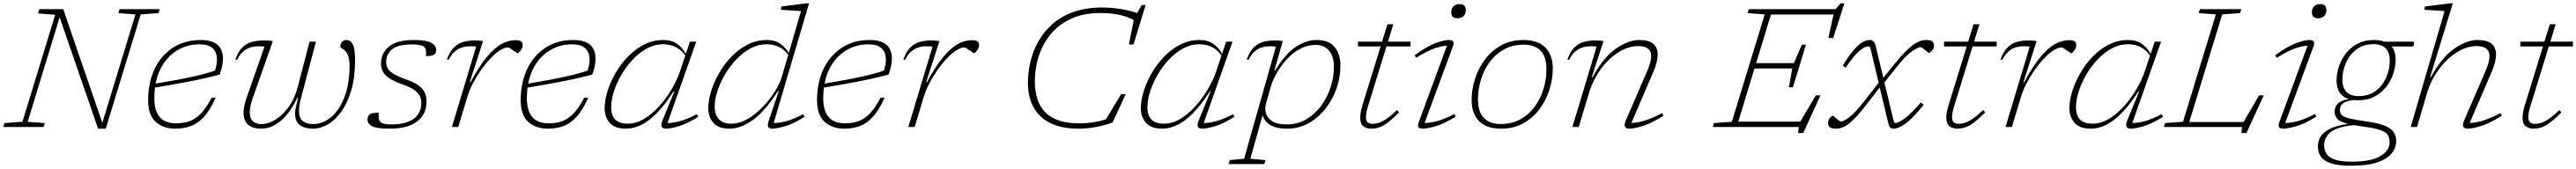

<svg xmlns="http://www.w3.org/2000/svg" viewBox="-47 -762 15444 1014"><path d="M796.5 -675.5 587 10H541L310.5 -658.5L119 -31.5L221.5 -23.5L214 0H-27L-20 -23.5L87.5 -31.5L284 -673.5L181 -681.5L189 -707H332L566.5 -25L765 -675.5L662.5 -683.5L669.5 -707H911L903.5 -683.5Z M1246 -175.5Q1211.5 -99.5 1174 -59.2Q1136.5 -19 1094.5 -4.5Q1052.5 10 1004 10Q932.5 10 886.8 -30.5Q841 -71 841 -160Q841 -267.5 880.2 -349Q919.5 -430.5 990.5 -476.2Q1061.5 -522 1156 -522Q1289.5 -522 1289.5 -409.5Q1289.5 -368.5 1270 -314.5Q1193.5 -294 1102.8 -276Q1012 -258 882 -236.5Q878 -206 878 -173.5Q878 -22 1007.5 -22Q1054 -22 1090.2 -35.2Q1126.5 -48.5 1158.2 -81.8Q1190 -115 1221.5 -175.5ZM1149 -496Q1085 -496 1030.8 -468.2Q976.5 -440.5 938.5 -387.8Q900.5 -335 886 -260.5Q1028.5 -284 1111.8 -302.8Q1195 -321.5 1242 -338.5Q1256 -380.5 1253.2 -416.2Q1250.5 -452 1225.8 -474Q1201 -496 1149 -496Z M1808.5 -512H1847L1757 -171.5Q1745.5 -130 1745.5 -97.5Q1745.5 -54.5 1767.5 -36Q1789.5 -17.5 1829 -17.5Q1888 -17.5 1937.8 -59.2Q1987.5 -101 2018 -180Q2048.5 -259 2048.5 -369.5Q2048.5 -406.5 2040 -427.2Q2031.5 -448 2020.8 -458Q2010 -468 2001.5 -472.2Q1993 -476.5 1993 -481Q1993 -498.5 2003 -510.2Q2013 -522 2031 -522Q2054 -522 2067.8 -495.8Q2081.5 -469.5 2081.5 -401.5Q2081.5 -297.5 2058.8 -220.2Q2036 -143 1999 -91.8Q1962 -40.5 1917.8 -15.2Q1873.5 10 1830.5 10Q1778 10 1750 -12Q1722 -34 1722 -79.5Q1722 -102 1728.5 -128L1740 -175H1735.5Q1688.5 -78.5 1633 -34.2Q1577.5 10 1519.5 10Q1469 10 1441 -13.5Q1413 -37 1413 -85.5Q1413 -122.5 1431 -175L1538.5 -481.5Q1531.5 -484 1521.5 -484.2Q1511.5 -484.5 1503 -484.5Q1456.5 -484.5 1425.2 -464Q1394 -443.5 1375 -404H1363.5Q1380.5 -452.5 1405.8 -477.2Q1431 -502 1464.5 -510.8Q1498 -519.5 1539.5 -519.5Q1551 -519.5 1565.8 -518.2Q1580.5 -517 1588.5 -515L1467.5 -171.5Q1450 -122.5 1450 -88Q1450 -17.5 1521 -17.5Q1559.5 -17.5 1602.5 -43Q1645.5 -68.5 1682.8 -119.5Q1720 -170.5 1739.5 -246.5Z M2223 -86Q2222 -65.5 2223.8 -52.2Q2225.5 -39 2233 -30.5Q2246 -15.5 2296.5 -15.5Q2389 -15.5 2433.8 -49.8Q2478.5 -84 2478.5 -144Q2478.5 -167 2469.5 -186.2Q2460.5 -205.5 2435.5 -222.8Q2410.5 -240 2362 -257Q2289.5 -283 2263.2 -311.8Q2237 -340.5 2237 -381.5Q2237 -442.5 2284.5 -482.2Q2332 -522 2434.5 -522Q2509 -522 2538.2 -505.2Q2567.5 -488.5 2567.5 -463Q2567.5 -443 2555.5 -434.2Q2543.5 -425.5 2506.5 -425.5Q2508.5 -444.5 2506.8 -457.8Q2505 -471 2497 -479Q2481.5 -495.5 2424 -495.5Q2337.5 -495.5 2302.8 -465.8Q2268 -436 2268 -390Q2268 -368.5 2277.8 -351Q2287.5 -333.5 2314 -317.8Q2340.5 -302 2390 -284.5Q2440 -267 2465.8 -246.5Q2491.5 -226 2500.8 -202.8Q2510 -179.5 2510 -153Q2510 -77 2453.8 -33.5Q2397.5 10 2288.5 10Q2211.5 10 2183.8 -4.8Q2156 -19.5 2156 -43.5Q2156 -66 2169.5 -76Q2183 -86 2223 -86Z M2807 -481.5Q2800 -484 2790 -484.2Q2780 -484.5 2771.5 -484.5Q2725 -484.5 2693.8 -464Q2662.5 -443.5 2643.5 -404H2632Q2649 -452.5 2674 -477.2Q2699 -502 2731.2 -510.8Q2763.5 -519.5 2802.5 -519.5Q2813.5 -519.5 2827 -518.2Q2840.5 -517 2848.5 -515L2769 -268.5H2773.5Q2825 -364 2870.8 -419.2Q2916.5 -474.5 2959 -497.8Q3001.5 -521 3043.5 -521Q3068.5 -521 3077.2 -513.5Q3086 -506 3086 -490.5Q3086 -478.5 3079.5 -467.5Q3073 -456.5 3066 -449.2Q3059 -442 3057.5 -442Q3056 -442 3047.8 -447.5Q3039.5 -453 3029.5 -459.5Q3020 -466.5 3011.2 -472Q3002.5 -477.5 3000 -477.5Q2976 -477.5 2947.5 -458.5Q2919 -439.5 2889.8 -408Q2860.5 -376.5 2834 -338Q2807.5 -299.5 2787 -259.8Q2766.5 -220 2756 -185L2700 0H2662Z M3479.5 -175.5Q3445 -99.5 3407.5 -59.2Q3370 -19 3328 -4.5Q3286 10 3237.5 10Q3166 10 3120.2 -30.5Q3074.5 -71 3074.5 -160Q3074.5 -267.5 3113.8 -349Q3153 -430.5 3224 -476.2Q3295 -522 3389.5 -522Q3523 -522 3523 -409.5Q3523 -368.5 3503.5 -314.5Q3427 -294 3336.2 -276Q3245.5 -258 3115.5 -236.5Q3111.5 -206 3111.5 -173.5Q3111.5 -22 3241 -22Q3287.5 -22 3323.8 -35.2Q3360 -48.5 3391.8 -81.8Q3423.5 -115 3455 -175.5ZM3382.5 -496Q3318.5 -496 3264.2 -468.2Q3210 -440.5 3172 -387.8Q3134 -335 3119.5 -260.5Q3262 -284 3345.2 -302.8Q3428.5 -321.5 3475.5 -338.5Q3489.5 -380.5 3486.8 -416.2Q3484 -452 3459.2 -474Q3434.5 -496 3382.5 -496Z M3924.5 -39.5 3995.5 -213.5H3991Q3937 -130 3888 -81Q3839 -32 3794 -11Q3749 10 3706 10Q3639 10 3608.2 -25Q3577.5 -60 3577.5 -112.5Q3577.5 -159 3594.5 -214Q3611.5 -269 3642.8 -323.2Q3674 -377.5 3717.5 -422.5Q3761 -467.5 3814.5 -494.8Q3868 -522 3929 -522Q3978 -522 4010.8 -499.5Q4043.5 -477 4064.5 -439L4089 -512H4127L3954.5 -24Q3984 -23.5 4026.2 -34.2Q4068.5 -45 4131 -77L4138.5 -61Q4068.5 -17.5 4019 -3.8Q3969.5 10 3945.5 10Q3904 10 3924.5 -39.5ZM3617 -120Q3617 -68.5 3641.5 -44.2Q3666 -20 3717.5 -20Q3766 -20 3813.8 -48.5Q3861.5 -77 3904 -124Q3946.5 -171 3979.8 -227.5Q4013 -284 4031.5 -340L4061 -429Q4013.5 -496.5 3927.5 -496.5Q3877.5 -496.5 3831.5 -471.5Q3785.5 -446.5 3746.5 -405.2Q3707.5 -364 3678.5 -314Q3649.5 -264 3633.2 -213.5Q3617 -163 3617 -120Z M4776 -61Q4706 -17.5 4656.5 -3.8Q4607 10 4583 10Q4561.5 10 4557.5 -1.8Q4553.5 -13.5 4562 -39.5L4621.5 -215.5H4617Q4535.5 -90 4463.2 -40Q4391 10 4326.5 10Q4259.5 10 4229.2 -25Q4199 -60 4199 -112.5Q4199 -159 4215.8 -214Q4232.5 -269 4263.8 -323.2Q4295 -377.5 4338.5 -422.5Q4382 -467.5 4435.2 -494.8Q4488.5 -522 4549.5 -522Q4596.5 -522 4628.5 -501Q4660.5 -480 4681.5 -444.5L4755 -695.5L4633.5 -703.5L4637.5 -723L4786.5 -742H4803L4591 -24Q4620.5 -23.5 4663 -34Q4705.5 -44.5 4768.5 -77ZM4237.5 -124.5Q4237.5 -20 4338 -20Q4378.5 -20 4418.2 -39.5Q4458 -59 4494.2 -91Q4530.5 -123 4560.2 -160.2Q4590 -197.5 4610.5 -234Q4631 -270.5 4639 -298.5L4678.5 -433Q4631 -496.5 4548 -496.5Q4498 -496.5 4452 -471.5Q4406 -446.5 4367 -405.5Q4328 -364.5 4299 -315Q4270 -265.5 4253.8 -215.8Q4237.5 -166 4237.5 -124.5Z M5256 -175.5Q5221.5 -99.5 5184 -59.2Q5146.5 -19 5104.5 -4.5Q5062.5 10 5014 10Q4942.5 10 4896.8 -30.5Q4851 -71 4851 -160Q4851 -267.5 4890.2 -349Q4929.5 -430.5 5000.5 -476.2Q5071.5 -522 5166 -522Q5299.5 -522 5299.5 -409.5Q5299.5 -368.5 5280 -314.5Q5203.5 -294 5112.8 -276Q5022 -258 4892 -236.5Q4888 -206 4888 -173.5Q4888 -22 5017.5 -22Q5064 -22 5100.2 -35.2Q5136.5 -48.5 5168.2 -81.8Q5200 -115 5231.5 -175.5ZM5159 -496Q5095 -496 5040.8 -468.2Q4986.5 -440.5 4948.5 -387.8Q4910.5 -335 4896 -260.5Q5038.5 -284 5121.8 -302.8Q5205 -321.5 5252 -338.5Q5266 -380.5 5263.2 -416.2Q5260.5 -452 5235.8 -474Q5211 -496 5159 -496Z M5543 -481.5Q5536 -484 5526 -484.2Q5516 -484.5 5507.5 -484.5Q5461 -484.5 5429.8 -464Q5398.5 -443.5 5379.5 -404H5368Q5385 -452.5 5410 -477.2Q5435 -502 5467.2 -510.8Q5499.5 -519.5 5538.5 -519.5Q5549.5 -519.5 5563 -518.2Q5576.5 -517 5584.5 -515L5505 -268.5H5509.5Q5561 -364 5606.8 -419.2Q5652.5 -474.5 5695 -497.8Q5737.5 -521 5779.5 -521Q5804.5 -521 5813.2 -513.5Q5822 -506 5822 -490.5Q5822 -478.5 5815.5 -467.5Q5809 -456.5 5802 -449.2Q5795 -442 5793.5 -442Q5792 -442 5783.8 -447.5Q5775.5 -453 5765.5 -459.5Q5756 -466.5 5747.2 -472Q5738.5 -477.5 5736 -477.5Q5712 -477.5 5683.5 -458.5Q5655 -439.5 5625.8 -408Q5596.5 -376.5 5570 -338Q5543.5 -299.5 5523 -259.8Q5502.5 -220 5492 -185L5436 0H5398Z M6623 -27.5Q6577.5 -10.5 6523.8 -0.2Q6470 10 6418 10Q6269.5 10 6192.2 -62.5Q6115 -135 6115 -264.5Q6115 -327 6130 -391.2Q6145 -455.5 6177.8 -513.8Q6210.5 -572 6262.5 -618Q6314.5 -664 6388.8 -690.5Q6463 -717 6561 -717Q6616.5 -717 6673.8 -707.5Q6731 -698 6769 -683.5L6798 -732H6820.5L6748.5 -495.5H6720.5L6749.5 -641.5Q6705.5 -666 6654 -675Q6602.5 -684 6551.5 -684Q6464 -684 6398.2 -659.5Q6332.5 -635 6286.5 -593.2Q6240.5 -551.5 6211.8 -498.8Q6183 -446 6169.8 -388.8Q6156.5 -331.5 6156.5 -277Q6156.5 -149 6221.8 -85.5Q6287 -22 6421.5 -22Q6465 -22 6507.2 -28.5Q6549.5 -35 6583 -46.5L6674 -197.5H6701.5Z M7139 -39.5 7210 -213.5H7205.5Q7151.5 -130 7102.5 -81Q7053.5 -32 7008.5 -11Q6963.5 10 6920.5 10Q6853.5 10 6822.8 -25Q6792 -60 6792 -112.5Q6792 -159 6809 -214Q6826 -269 6857.2 -323.2Q6888.5 -377.5 6932 -422.5Q6975.5 -467.5 7029 -494.8Q7082.5 -522 7143.5 -522Q7192.5 -522 7225.2 -499.5Q7258 -477 7279 -439L7303.5 -512H7341.5L7169 -24Q7198.5 -23.5 7240.8 -34.2Q7283 -45 7345.5 -77L7353 -61Q7283 -17.5 7233.5 -3.8Q7184 10 7160 10Q7118.5 10 7139 -39.5ZM6831.5 -120Q6831.5 -68.5 6856 -44.2Q6880.5 -20 6932 -20Q6980.5 -20 7028.2 -48.5Q7076 -77 7118.5 -124Q7161 -171 7194.2 -227.5Q7227.5 -284 7246 -340L7275.5 -429Q7228 -496.5 7142 -496.5Q7092 -496.5 7046 -471.5Q7000 -446.5 6961 -405.2Q6922 -364 6893 -314Q6864 -264 6847.8 -213.5Q6831.5 -163 6831.5 -120Z M7539.5 198.5 7532 222.5H7317.5L7325 198.5L7411 190.5L7601.5 -481.5Q7594.5 -484 7584.5 -484.2Q7574.5 -484.5 7566 -484.5Q7519.5 -484.5 7488.2 -464Q7457 -443.5 7438 -404H7426.5Q7443.5 -452.5 7468.5 -477.2Q7493.5 -502 7525.8 -510.8Q7558 -519.5 7597 -519.5Q7608 -519.5 7621.5 -518.2Q7635 -517 7643 -515L7592.5 -339.5H7597Q7661 -443 7723.5 -482.5Q7786 -522 7844 -522Q7919.5 -522 7954 -479.5Q7988.5 -437 7988.5 -368.5Q7988.5 -297.5 7964.5 -229.8Q7940.5 -162 7897.2 -108Q7854 -54 7796 -22Q7738 10 7670 10Q7546 10 7522 -70.5L7448.5 190.5ZM7544 -147Q7538 -127.5 7538 -109Q7538 -68 7569.8 -41.8Q7601.5 -15.5 7667.5 -15.5Q7730.5 -15.5 7782.2 -45.2Q7834 -75 7871.5 -125.2Q7909 -175.5 7929.2 -237.2Q7949.5 -299 7949.5 -362.5Q7949.5 -423.5 7920.2 -458Q7891 -492.5 7841.5 -492.5Q7796 -492.5 7757 -474Q7718 -455.5 7686.8 -426Q7655.5 -396.5 7632.2 -363.2Q7609 -330 7594.2 -300Q7579.5 -270 7574 -251Z M8153.5 -123Q8147 -102.5 8144.2 -86.8Q8141.5 -71 8141.5 -59.5Q8141.5 -36.5 8152 -27.8Q8162.5 -19 8180.5 -19Q8198.5 -19 8217.8 -24.8Q8237 -30.5 8263.2 -48Q8289.5 -65.5 8328 -101.5L8340 -87.5Q8286 -33 8250 -11.5Q8214 10 8173.5 10Q8146 10 8126.5 -4.2Q8107 -18.5 8107 -56.5Q8107 -86.5 8120 -129L8229.5 -483.5H8093.5V-512H8238L8270.5 -616.5H8305.5L8273.5 -512H8409V-483.5H8264.5Z M8653 -688Q8653 -711 8666.2 -724.2Q8679.5 -737.5 8703 -737.5Q8740 -737.5 8740 -702Q8740 -679 8726.8 -665.8Q8713.5 -652.5 8690 -652.5Q8653 -652.5 8653 -688ZM8458 -29 8627 -487.5Q8595.5 -487 8551.8 -471.5Q8508 -456 8442 -415L8433.5 -430.5Q8506 -484 8558.2 -503Q8610.5 -522 8636.5 -522Q8659 -522 8664.5 -512.8Q8670 -503.5 8662.5 -483L8493 -24Q8523 -24 8566 -34.8Q8609 -45.5 8671.5 -78L8679 -62Q8607.5 -17.5 8556.5 -3.8Q8505.5 10 8481 10Q8462.5 10 8456.2 1.2Q8450 -7.5 8458 -29Z M9084.5 -522Q9172.5 -522 9217 -476.8Q9261.5 -431.5 9261.5 -350.5Q9261.5 -287 9241.2 -223.2Q9221 -159.5 9181.5 -106.8Q9142 -54 9084.2 -22Q9026.5 10 8952 10Q8864 10 8819.5 -35.2Q8775 -80.5 8775 -161.5Q8775 -225 8795.2 -288.8Q8815.5 -352.5 8855 -405.2Q8894.5 -458 8952.2 -490Q9010 -522 9084.5 -522ZM8950 -18Q9017 -18 9068 -46.5Q9119 -75 9153.5 -122.5Q9188 -170 9205.8 -228Q9223.5 -286 9223.5 -344.5Q9223.5 -422 9188.5 -458Q9153.5 -494 9086.5 -494Q9020 -494 8968.8 -465.5Q8917.5 -437 8883 -389.5Q8848.5 -342 8830.8 -284Q8813 -226 8813 -167.5Q8813 -90.5 8848.2 -54.2Q8883.5 -18 8950 -18Z M9360.5 -404H9349Q9366 -452.5 9391 -477.2Q9416 -502 9448.2 -510.8Q9480.5 -519.5 9519.5 -519.5Q9530.5 -519.5 9544 -518.2Q9557.5 -517 9565.5 -515L9495 -298.5H9499.5Q9565 -418 9640 -470Q9715 -522 9780 -522Q9838 -522 9864.2 -499Q9890.5 -476 9890.5 -434.5Q9890.5 -392.5 9864 -330L9732.5 -24Q9763.5 -24.5 9807.5 -37Q9851.5 -49.5 9917.5 -83.5L9925 -67.5Q9851 -21 9799 -5.5Q9747 10 9722 10Q9678 10 9699.5 -39.5L9828.5 -338.5Q9851.5 -392 9851.5 -425Q9851.5 -485.5 9773 -485.5Q9715 -485.5 9656.5 -449.2Q9598 -413 9550.5 -348.8Q9503 -284.5 9477.5 -200.5L9417 0H9379L9524 -481.5Q9517 -484 9507 -484.2Q9497 -484.5 9488.5 -484.5Q9442 -484.5 9410.8 -464Q9379.5 -443.5 9360.5 -404Z M10732 36 10736.5 0H10220.5L10227.5 -23.5L10335 -31.5L10532 -675.5L10429 -683.5L10436.5 -707H10957L10987 -742H11009.5L10942.5 -534H10913.5L10944.5 -675H10569.5L10480.5 -383H10706.5L10755 -494H10779L10740 -366L10701 -238.5H10677L10697 -351H10470.5L10373.5 -32H10745L10838.5 -190H10866.5L10763 36Z M11484.5 -133Q11417 -49 11374.8 -19.5Q11332.5 10 11306 10Q11290.5 10 11284 3.2Q11277.5 -3.5 11272 -25.5L11221.5 -237.5L11137 -128.5Q11079.5 -54.5 11039.5 -22.2Q10999.5 10 10958.5 10Q10933.5 10 10922.8 1.5Q10912 -7 10912 -24Q10912 -42 10923.2 -54.8Q10934.5 -67.5 10939 -67.5Q10941.5 -67.5 10948.8 -61.8Q10956 -56 10964 -49Q10972.5 -42.5 10979.2 -37.5Q10986 -32.5 10989 -32.5Q11002.5 -32.5 11037 -57.2Q11071.5 -82 11127 -153L11215 -265.5L11167.5 -464.5Q11164.5 -477 11161.5 -480.5Q11158.5 -484 11152.5 -484Q11133 -484 11099.5 -456.5Q11066 -429 11017.5 -355.5L10999 -367.5Q11036.5 -429 11066 -462.5Q11095.5 -496 11118.8 -509Q11142 -522 11159.5 -522Q11176.5 -522 11184.8 -513.2Q11193 -504.5 11198.5 -481L11243 -295L11314.5 -383.5Q11374 -456.5 11416.8 -489.2Q11459.5 -522 11500.5 -522Q11528.5 -522 11537.8 -512.2Q11547 -502.5 11547 -488Q11547 -471 11534.2 -457.8Q11521.5 -444.5 11517 -444.5Q11515 -444.5 11507.8 -450.2Q11500.5 -456 11492.5 -462.5Q11484.5 -469 11477.2 -474.2Q11470 -479.5 11467 -479.5Q11453.5 -479.5 11417 -455.8Q11380.5 -432 11324 -361L11249.5 -267.5L11301.5 -50Q11305.5 -34.5 11307.8 -29.2Q11310 -24 11315 -24Q11334.5 -24 11373 -52.8Q11411.5 -81.5 11467.5 -147.5Z M11667 -123Q11660.5 -102.5 11657.8 -86.8Q11655 -71 11655 -59.5Q11655 -36.5 11665.5 -27.8Q11676 -19 11694 -19Q11712 -19 11731.2 -24.8Q11750.5 -30.5 11776.8 -48Q11803 -65.5 11841.5 -101.5L11853.5 -87.5Q11799.5 -33 11763.5 -11.5Q11727.5 10 11687 10Q11659.5 10 11640 -4.2Q11620.5 -18.5 11620.5 -56.5Q11620.5 -86.5 11633.5 -129L11743 -483.5H11607V-512H11751.5L11784 -616.5H11819L11787 -512H11922.5V-483.5H11778Z M12120.5 -481.5Q12113.5 -484 12103.5 -484.2Q12093.5 -484.5 12085 -484.5Q12038.5 -484.5 12007.2 -464Q11976 -443.5 11957 -404H11945.5Q11962.5 -452.5 11987.5 -477.2Q12012.5 -502 12044.8 -510.8Q12077 -519.5 12116 -519.5Q12127 -519.5 12140.5 -518.2Q12154 -517 12162 -515L12082.5 -268.5H12087Q12138.5 -364 12184.2 -419.2Q12230 -474.5 12272.5 -497.8Q12315 -521 12357 -521Q12382 -521 12390.8 -513.5Q12399.5 -506 12399.5 -490.5Q12399.5 -478.5 12393 -467.5Q12386.5 -456.5 12379.5 -449.2Q12372.5 -442 12371 -442Q12369.5 -442 12361.2 -447.5Q12353 -453 12343 -459.5Q12333.5 -466.5 12324.8 -472Q12316 -477.5 12313.5 -477.5Q12289.5 -477.5 12261 -458.5Q12232.5 -439.5 12203.2 -408Q12174 -376.5 12147.5 -338Q12121 -299.5 12100.5 -259.8Q12080 -220 12069.5 -185L12013.5 0H11975.5Z M12705.5 -39.5 12776.5 -213.5H12772Q12718 -130 12669 -81Q12620 -32 12575 -11Q12530 10 12487 10Q12420 10 12389.2 -25Q12358.5 -60 12358.5 -112.5Q12358.5 -159 12375.5 -214Q12392.5 -269 12423.8 -323.2Q12455 -377.5 12498.5 -422.5Q12542 -467.5 12595.5 -494.8Q12649 -522 12710 -522Q12759 -522 12791.8 -499.5Q12824.5 -477 12845.5 -439L12870 -512H12908L12735.5 -24Q12765 -23.5 12807.2 -34.2Q12849.5 -45 12912 -77L12919.5 -61Q12849.5 -17.5 12800 -3.8Q12750.5 10 12726.5 10Q12685 10 12705.5 -39.5ZM12398 -120Q12398 -68.5 12422.5 -44.2Q12447 -20 12498.5 -20Q12547 -20 12594.8 -48.5Q12642.5 -77 12685 -124Q12727.5 -171 12760.8 -227.5Q12794 -284 12812.5 -340L12842 -429Q12794.5 -496.5 12708.5 -496.5Q12658.5 -496.5 12612.5 -471.5Q12566.5 -446.5 12527.5 -405.2Q12488.5 -364 12459.5 -314Q12430.5 -264 12414.2 -213.5Q12398 -163 12398 -120Z M13274.5 -675.5 13077 -30H13402.5L13495.5 -190H13523.5L13420 36H13389L13393.5 0H12925L12932 -23.5L13039.5 -31.5L13236.5 -675.5L13133.5 -683.5L13141 -707H13389L13381.5 -683.5Z M13812 -688Q13812 -711 13825.2 -724.2Q13838.5 -737.5 13862 -737.5Q13899 -737.5 13899 -702Q13899 -679 13885.8 -665.8Q13872.5 -652.5 13849 -652.5Q13812 -652.5 13812 -688ZM13617 -29 13786 -487.5Q13754.5 -487 13710.8 -471.5Q13667 -456 13601 -415L13592.5 -430.5Q13665 -484 13717.2 -503Q13769.5 -522 13795.5 -522Q13818 -522 13823.5 -512.8Q13829 -503.5 13821.5 -483L13652 -24Q13682 -24 13725 -34.8Q13768 -45.5 13830.5 -78L13838 -62Q13766.5 -17.5 13715.5 -3.8Q13664.5 10 13640 10Q13621.5 10 13615.2 1.2Q13609 -7.5 13617 -29Z M14047.5 232.5Q13971 232.5 13927.5 218.2Q13884 204 13866 178Q13848 152 13848 117Q13848 85 13864 58.2Q13880 31.5 13919.2 11.5Q13958.5 -8.5 14028.5 -19Q13978.5 -32 13963.5 -49.8Q13948.5 -67.5 13948.5 -93Q13948.5 -118.5 13965.2 -138Q13982 -157.5 14033.5 -168Q13996 -179.5 13978 -207.5Q13960 -235.5 13960 -277Q13960 -320 13974.2 -363.2Q13988.5 -406.5 14016.8 -442.5Q14045 -478.5 14086.8 -500.2Q14128.5 -522 14183.5 -522Q14220.5 -522 14247.5 -512H14419Q14424.5 -512 14424.5 -503.5Q14424.5 -483 14414 -483H14290Q14314 -454 14314 -405.5Q14314 -362.5 14299.8 -319.2Q14285.5 -276 14257 -240Q14228.5 -204 14187 -182.2Q14145.5 -160.5 14090.5 -160.5Q14076 -160.5 14063 -162Q14014 -155.5 13997 -140.5Q13980 -125.5 13980 -103.5Q13980 -84 13991 -72Q14002 -60 14036.8 -51.5Q14071.5 -43 14142 -33Q14212.5 -23.5 14250.5 -7Q14288.5 9.5 14303 32Q14317.5 54.5 14317.5 84Q14317.5 125.5 14289.5 159.2Q14261.5 193 14202 212.8Q14142.5 232.5 14047.5 232.5ZM14092.5 -185.5Q14154.5 -185.5 14195.8 -217.5Q14237 -249.5 14258 -298.5Q14279 -347.5 14279 -397.5Q14279 -497 14181.5 -497Q14120 -497 14078.5 -465Q14037 -433 14016 -384Q13995 -335 13995 -285Q13995 -185.5 14092.5 -185.5ZM13885.5 109.5Q13885.5 137.5 13899.2 160Q13913 182.5 13949 195.2Q13985 208 14051.5 208Q14168.5 208 14223.2 174.2Q14278 140.5 14278 93.5Q14278 65.5 14266.8 47.5Q14255.5 29.5 14220.8 17.8Q14186 6 14114.5 -3.5Q14087 -7 14065 -11Q13964.5 -2 13925 30.5Q13885.5 63 13885.5 109.5Z M14500 -196 14442.5 0H14404.5L14607.5 -695.5L14486 -703.5L14490 -723L14640.5 -742H14657L14520.5 -298.5H14525Q14590.5 -418 14665.5 -470Q14740.5 -522 14805.5 -522Q14863.5 -522 14889.8 -499Q14916 -476 14916 -434.5Q14916 -392.5 14889.5 -330L14758 -24Q14789 -24.5 14833 -37Q14877 -49.5 14943 -83.5L14950.5 -67.5Q14876.5 -21 14824.5 -5.5Q14772.5 10 14747.5 10Q14703.5 10 14725 -39.5L14854 -338.5Q14877 -392 14877 -425Q14877 -485.5 14798.5 -485.5Q14740.5 -485.5 14680.8 -448Q14621 -410.5 14572.8 -345.2Q14524.5 -280 14500 -196Z M15121.5 -123Q15115 -102.5 15112.2 -86.8Q15109.5 -71 15109.5 -59.5Q15109.5 -36.5 15120 -27.8Q15130.5 -19 15148.5 -19Q15166.5 -19 15185.8 -24.8Q15205 -30.5 15231.2 -48Q15257.5 -65.5 15296 -101.5L15308 -87.5Q15254 -33 15218 -11.5Q15182 10 15141.5 10Q15114 10 15094.5 -4.2Q15075 -18.5 15075 -56.5Q15075 -86.5 15088 -129L15197.5 -483.5H15061.5V-512H15206L15238.5 -616.5H15273.5L15241.5 -512H15377V-483.5H15232.5Z"/></svg>

Font: Newsreader Caption ExtraLight
Style: Italic
Weight: 275
Italic angle: -17°
Designer: Hugues Gentile
Foundry: Production Type
Version: Version 1.001